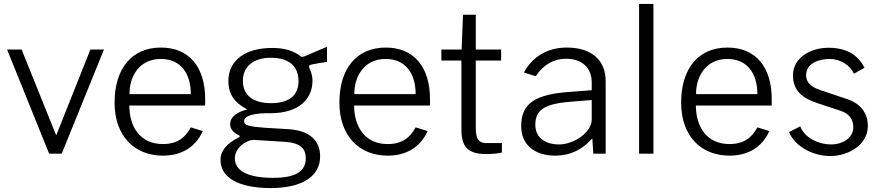

<svg xmlns="http://www.w3.org/2000/svg" viewBox="-20 -782 4477 977"><path d="M440 -530 266 -93 90 -530H16L230 0H294L509 -530Z M1024 -245V-278C1024 -440 943 -540 799 -540C649 -540 563 -431 563 -260C563 -89 665 10 809 10C901 10 974 -31 1012 -115L951 -134C922 -80 881 -49 808 -49C694 -49 638 -136 638 -245ZM639 -303C638 -390 687 -482 798 -482C903 -482 951 -404 951 -303Z M1357 175C1518 175 1609 115 1609 14C1609 -65 1558 -119 1443 -125C1394 -128 1354 -130 1326 -132C1248 -138 1222 -144 1222 -165C1222 -185 1247 -204 1333 -206C1340 -206 1350 -206 1357 -206C1504 -206 1570 -281 1570 -370C1570 -402 1560 -424 1555 -434C1550 -448 1551 -451 1572 -455C1597 -460 1610 -462 1644 -467V-544C1606 -528 1563 -510 1533 -497C1526 -494 1516 -490 1511 -495C1475 -522 1433 -538 1365 -538C1230 -538 1142 -476 1142 -370C1142 -306 1170 -261 1238 -225C1180 -211 1151 -183 1151 -151C1151 -126 1166 -108 1195 -94C1202 -91 1202 -87 1195 -83C1134 -52 1102 -15 1102 32C1102 120 1191 175 1357 175ZM1359 -257C1268 -257 1216 -297 1216 -370C1216 -443 1268 -488 1359 -488C1451 -488 1499 -444 1499 -370C1499 -297 1452 -257 1359 -257ZM1370 123C1245 123 1175 89 1175 24C1175 -32 1237 -72 1274 -70L1433 -60C1508 -55 1536 -25 1536 23C1536 92 1481 123 1370 123Z M2168 -245V-278C2168 -440 2087 -540 1943 -540C1793 -540 1707 -431 1707 -260C1707 -89 1809 10 1953 10C2045 10 2118 -31 2156 -115L2095 -134C2066 -80 2025 -49 1952 -49C1838 -49 1782 -136 1782 -245ZM1783 -303C1782 -390 1831 -482 1942 -482C2047 -482 2095 -404 2095 -303Z M2530 -530H2401V-707H2336L2329 -530H2226V-474H2328V-124C2328 -39 2356 2 2455 2C2480 2 2520 -1 2534 -6V-54H2456C2422 -54 2401 -67 2401 -131V-474H2530Z M2805 10C2881 10 2943 -20 2994 -78L2999 0H3062V-369C3062 -474 2992 -540 2864 -540C2759 -540 2685 -487 2646 -413L2706 -394C2747 -455 2798 -483 2861 -483C2941 -483 2991 -437 2991 -363V-323L2886 -315C2705 -303 2632 -258 2632 -140C2632 -46 2700 10 2805 10ZM2824 -47C2752 -47 2704 -84 2704 -147C2704 -231 2762 -256 2903 -266L2991 -273V-173C2991 -109 2901 -47 2824 -47Z M3305 0V-762H3232V0Z M3907 -245V-278C3907 -440 3826 -540 3682 -540C3532 -540 3446 -431 3446 -260C3446 -89 3548 10 3692 10C3784 10 3857 -31 3895 -115L3834 -134C3805 -80 3764 -49 3691 -49C3577 -49 3521 -136 3521 -245ZM3522 -303C3521 -390 3570 -482 3681 -482C3786 -482 3834 -404 3834 -303Z M4205 12C4298 12 4396 -46 4396 -140C4396 -205 4361 -257 4281 -281L4171 -318C4121 -333 4082 -353 4082 -400C4082 -460 4147 -482 4202 -482C4253 -482 4306 -452 4325 -407L4379 -437C4346 -503 4287 -539 4195 -539C4105 -539 4015 -488 4015 -399C4015 -317 4068 -280 4143 -256L4255 -219C4299 -205 4322 -177 4322 -134C4322 -79 4265 -47 4211 -47C4142 -47 4074 -82 4052 -139L3995 -110C4023 -41 4111 12 4205 12Z"/></svg>

Font: Cheyenne Sans Light
Style: Regular
Weight: 300
Designer: The Public Sans project authors (U.S. Web Design System), Libre Franklin designed by Pablo Impallari and Rodrigo Fuenzal
Foundry: The Cheyenne Sans Project Authors
Version: Version 2.007